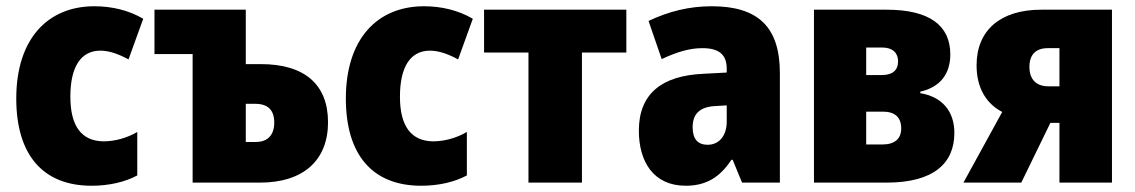

<svg xmlns="http://www.w3.org/2000/svg" viewBox="-20 -584 3631 614"><path d="M273 10C329 10 380 -2 419 -23V-162C385 -142 346 -132 311 -132C241 -133 205 -180 205 -275C205 -371 239 -422 301 -422C327 -422 356 -413 391 -394L438 -524C392 -551 338 -564 282 -564C132 -564 32 -459 32 -269C32 -90 116 10 273 10Z M596 0H811C951 0 1029 -72 1029 -193C1029 -314 954 -379 814 -379H766V-553H474V-411H596ZM766 -130V-252H796C837 -252 857 -232 857 -192C857 -152 836 -130 798 -130Z M1327 10C1383 10 1434 -2 1473 -23V-162C1439 -142 1400 -132 1365 -132C1295 -133 1259 -180 1259 -275C1259 -371 1293 -422 1355 -422C1381 -422 1410 -413 1445 -394L1492 -524C1446 -551 1392 -564 1336 -564C1186 -564 1086 -459 1086 -269C1086 -90 1170 10 1327 10Z M1670 0H1841V-416H1983V-553H1528V-416H1670Z M2173 10C2238 10 2282 -17 2319 -73H2323L2353 0H2474V-350C2474 -498 2404 -564 2256 -564C2185 -564 2119 -548 2054 -517L2096 -395C2147 -419 2187 -430 2226 -430C2279 -430 2304 -410 2304 -364V-352L2229 -348C2096 -342 2023 -284 2023 -166C2023 -68 2069 10 2173 10ZM2243 -121C2212 -121 2195 -139 2195 -177C2195 -220 2218 -243 2270 -245L2304 -247V-195C2304 -148 2278 -121 2243 -121Z M2583 0H2815C2966 0 3032 -62 3032 -159C3032 -230 2991 -275 2923 -286V-291C2986 -305 3019 -347 3019 -410C3019 -503 2952 -553 2815 -553H2583ZM2750 -344V-432H2802C2834 -432 2852 -415 2852 -388C2852 -359 2834 -344 2800 -344ZM2750 -122V-227H2803C2841 -227 2862 -210 2862 -173C2862 -140 2841 -122 2802 -122Z M3061 0H3246L3339 -191H3368V0H3536V-553H3310C3180 -553 3103 -488 3103 -375C3103 -304 3133 -253 3185 -226ZM3332 -308C3294 -308 3272 -330 3272 -370C3272 -410 3293 -430 3331 -430H3368V-308Z"/></svg>

Font: Noto Sans Condensed Black
Style: Regular
Weight: 900
Width: 3
Designer: Monotype Design Team
Foundry: Monotype Imaging Inc.
Version: Version 2.013